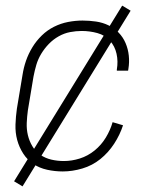

<svg xmlns="http://www.w3.org/2000/svg" viewBox="-20 -601 540 682"><path d="M203 8Q175 8 147.5 2Q120 -4 98.5 -18.5Q77 -33 62.5 -55.5Q48 -78 41 -104Q34 -130 35 -158.5Q36 -187 40 -215L60 -335Q64 -361 72.5 -385.5Q81 -410 95 -433Q109 -456 128.5 -475Q148 -494 172 -506Q196 -518 222 -523Q248 -528 273 -528Q297 -528 321 -524.5Q345 -521 365.5 -511Q386 -501 401.5 -485Q417 -469 426 -448Q435 -427 437.5 -403.5Q440 -380 436 -356L435 -350H395V-354Q400 -383 394 -410Q388 -437 370.5 -456.5Q353 -476 326 -483.5Q299 -491 270 -491Q250 -491 229 -487Q208 -483 188.5 -472Q169 -461 153.5 -445Q138 -429 126.5 -410Q115 -391 109 -370.5Q103 -350 99 -329L79 -209Q76 -187 75 -164.5Q74 -142 79 -121Q84 -100 95 -81.5Q106 -63 123.5 -51Q141 -39 162.5 -34Q184 -29 207 -29Q235 -29 263.5 -38Q292 -47 316 -66.5Q340 -86 356 -112.5Q372 -139 380 -167L417 -156Q406 -122 385.5 -90.5Q365 -59 336.5 -36Q308 -13 272.5 -2.5Q237 8 203 8ZM60 61 30 43 414 -581 444 -563Z"/></svg>

Font: Iosevka Extralight
Style: Italic
Weight: 200
Italic angle: -9°
Monospace: yes
Designer: Belleve Invis
Foundry: Belleve Invis
Version: Version 32.5.0; ttfautohint (v1.8.4)